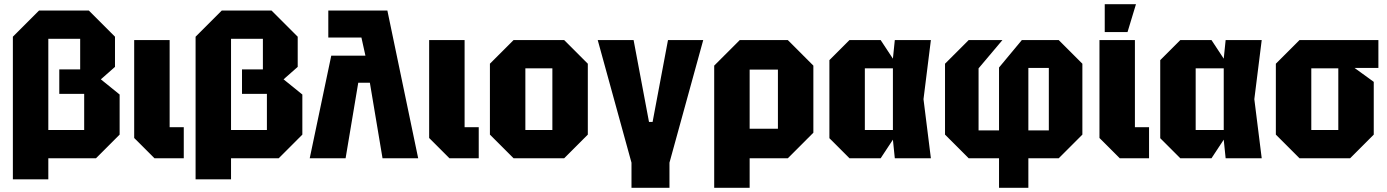

<svg xmlns="http://www.w3.org/2000/svg" viewBox="-20 -750 6573 910"><path d="M525 -576V-433L458 -374L547 -302V-112L435 0H181V-134H379V-305H261V-421H360V-566H209V100H41V-576L165 -700H401Z M616 -560H784V-147H851V0H712L616 -96Z M1391 -576V-433L1324 -374L1413 -302V-112L1301 0H1047V-134H1245V-305H1127V-421H1226V-566H1075V100H907V-576L1031 -700H1267Z M1536 -700H1816L1962 0H1793L1733 -358H1678L1618 0H1448L1550 -486H1712L1693 -572H1536Z M2014 -560H2182V-147H2249V0H2110L2014 -96Z M2302 -112V-448L2414 -560H2654L2766 -448V-112L2654 0H2414ZM2470 -134H2598V-426H2470Z M2973 21 2813 -560H2983L3056 -172H3073L3146 -560H3313L3153 21V140H2973Z M3365 140V-439L3486 -560H3714L3835 -439V-121L3714 0H3533V140ZM3667 -420H3533V-140H3667Z M4006 0 3911 -95V-465L4006 -560H4154L4212 -472L4221 -560H4392L4357 -280L4392 0H4221L4212 -88L4154 0ZM4079 -134H4212V-426H4079Z M4854 -132H4951V-428H4854ZM4571 0 4459 -112V-448L4571 -560H4731L4618 -426V-132H4715V-430L4823 -560H4998L5110 -448V-112L4998 0H4854V140H4715V0Z M5191 -560H5359V-147H5426V0H5287L5191 -96ZM5216 -598V-730H5364L5324 -598Z M5574 0 5479 -95V-465L5574 -560H5722L5780 -472L5789 -560H5960L5925 -280L5960 0H5789L5780 -88L5722 0ZM5647 -134H5780V-426H5647Z M6027 -112V-448L6139 -560H6513V-428H6400L6491 -362V-112L6379 0H6139ZM6195 -134H6323V-426H6195Z"/></svg>

Font: Tektur SemiCondensed
Style: Bold
Weight: 700
Width: 4
Designer: Adam Jagosz
Foundry: Adam Jagosz
Version: Version 1.005;gftools[0.9.30]